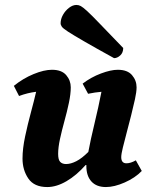

<svg xmlns="http://www.w3.org/2000/svg" viewBox="-20 -744 625 776"><path d="M171 12Q118 12 94.5 -22.5Q71 -57 71 -103Q71 -143 81.5 -192.5Q92 -242 105 -290Q118 -338 126 -373Q92 -369 57 -356L36 -397Q73 -427 115.5 -444.5Q158 -462 190 -462Q229 -462 247.5 -440.5Q266 -419 266 -391Q266 -364 258.5 -328.5Q251 -293 240.5 -255Q230 -217 222.5 -182.5Q215 -148 215 -122Q215 -98 223.5 -89.5Q232 -81 247 -81Q266 -81 288.5 -92.5Q311 -104 337 -130Q346 -179 362 -245Q378 -311 390 -373Q365 -371 336 -365L314 -406Q348 -432 388 -447Q428 -462 456 -462Q495 -462 513.5 -440.5Q532 -419 532 -391Q532 -373 525.5 -343Q519 -313 510 -277.5Q501 -242 492 -208Q483 -174 476.5 -147.5Q470 -121 470 -109Q470 -84 491 -84Q508 -84 529 -96L553 -53Q526 -25 484 -6.5Q442 12 408 12Q370 12 349.5 -10.5Q329 -33 329 -73Q329 -75 329 -77H326Q289 -35 248.5 -11.5Q208 12 171 12ZM441 -509Q363 -552 319 -577.5Q275 -603 255 -616Q235 -629 230 -636Q225 -643 225 -650Q225 -667 234.5 -684Q244 -701 259 -712.5Q274 -724 289 -724Q298 -724 306.5 -719.5Q315 -715 332.5 -699Q350 -683 384 -647.5Q418 -612 478 -550Q478 -531 466 -520Q454 -509 441 -509Z"/></svg>

Font: Petrona ExtraBold
Style: Italic
Weight: 800
Italic angle: -9°
Designer: Ringo R. Seeber
Foundry: Ringo R. Seeber
Version: Version 2.001; ttfautohint (v1.8.3)